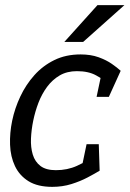

<svg xmlns="http://www.w3.org/2000/svg" viewBox="-20 -720 505 748"><path d="M184.2 8Q126.7 8 91.2 -14Q55.8 -36 38.3 -73Q20.8 -110 19.2 -156Q17.5 -202 27.5 -250Q37.5 -298 59.1 -344Q80.7 -390 113.8 -427Q146.8 -464 191.8 -486Q236.7 -508 294.2 -508L280 -442.8Q241 -442.8 212.5 -426.1Q184 -409.3 163.5 -381.7Q143 -354 129.8 -319.7Q116.7 -285.3 109.5 -250Q102.2 -214.7 100.7 -180.2Q99.2 -145.8 107.7 -117.8Q116.2 -89.7 137.8 -73.3Q159.3 -57 198.3 -57ZM183.2 8 197.3 -57Q242.8 -57 279.8 -73.9Q316.8 -90.8 340.3 -105.8L368.2 -55Q350.2 -44 321.8 -29Q293.5 -14 258.5 -3Q223.5 8 183.2 8ZM401.3 -395Q384 -410 354.3 -426.4Q324.7 -442.8 279.2 -442.8L293.3 -508Q333.7 -508 364.1 -497Q394.5 -486 415.8 -471.1Q437.2 -456.2 450.2 -444.2ZM317.3 -158.3H364.8L368.2 -55H295.7ZM356.3 -342.5 377.7 -444 450.2 -444.2 404 -342.5ZM464.7 -700 304 -556.7H230.7L359.7 -700Z"/></svg>

Font: Epunda Slab Light
Style: Italic
Weight: 300
Italic angle: -12°
Designer: Simon Atzbach
Foundry: typofactur
Version: Version 1.102